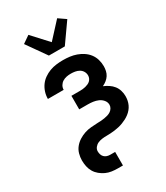

<svg xmlns="http://www.w3.org/2000/svg" viewBox="-239 -883 1028 1191"><g transform="rotate(-30 275.0 -287.5)"><path d="M239 210Q217 210 195.5 207Q174 204 154.5 195Q135 186 118 172Q101 158 90 139.5Q79 121 74.5 99.5Q70 78 70 56Q70 33 76.5 9.5Q83 -14 98 -32.5Q113 -51 133.5 -64Q154 -77 176.5 -84.5Q199 -92 223 -94Q247 -96 271 -97H272Q284 -97 296.5 -98Q309 -99 321 -101Q333 -103 345 -106.5Q357 -110 367.5 -117Q378 -124 384.5 -135Q391 -146 391 -158Q391 -177 378.5 -192Q366 -207 348.5 -214.5Q331 -222 312.5 -224.5Q294 -227 275 -227H214V-324H275Q285 -324 295.5 -325Q306 -326 315.5 -328.5Q325 -331 334.5 -335Q344 -339 351.5 -346Q359 -353 363 -362.5Q367 -372 367 -382Q367 -398 359 -411.5Q351 -425 337.5 -432.5Q324 -440 309 -442.5Q294 -445 279 -445Q263 -445 248 -442Q233 -439 220 -431Q207 -423 199 -409.5Q191 -396 191 -380H78V-381Q78 -405 85.5 -428.5Q93 -452 107 -471.5Q121 -491 141 -505Q161 -519 183.5 -527.5Q206 -536 230.5 -539Q255 -542 279 -542Q303 -542 327 -539Q351 -536 373.5 -528Q396 -520 416.5 -506.5Q437 -493 451.5 -474Q466 -455 473 -431.5Q480 -408 480 -383Q480 -367 476.5 -350.5Q473 -334 464 -320Q455 -306 441.5 -295.5Q428 -285 413 -278Q432 -270 449.5 -258.5Q467 -247 479.5 -231Q492 -215 498 -195Q504 -175 504 -155Q504 -139 501 -124Q498 -109 491.5 -95Q485 -81 475 -69Q465 -57 452.5 -47.5Q440 -38 426.5 -31Q413 -24 398.5 -18.5Q384 -13 369 -9.5Q354 -6 339 -4Q324 -2 308.5 -1Q293 0 277.5 0Q262 0 246.5 2Q231 4 217 10Q203 16 193 28.5Q183 41 183 56Q183 68 186.5 79Q190 90 198 98Q206 106 217 109.5Q228 113 239 113H275V210ZM218 -610 120 -749 172 -785 275 -673 378 -785 430 -749 332 -610Z"/></g></svg>

Font: Lode Term
Style: Bold
Weight: 700
Monospace: yes
Designer: Belleve Invis
Foundry: Belleve Invis
Version: Version 29.2.0